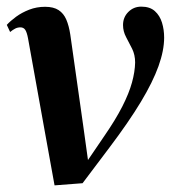

<svg xmlns="http://www.w3.org/2000/svg" viewBox="-24 -549 516 579"><path d="M60.5 -433.5Q57 -452 52 -459.2Q47 -466.5 37.5 -466.5Q29 -466.5 21.8 -462.8Q14.5 -459 6.5 -452.5L-3.5 -474Q7.5 -486 24.5 -498.5Q41.5 -511 64 -519.8Q86.5 -528.5 112 -528.5Q137.5 -528.5 152.8 -518.5Q168 -508.5 176 -489.8Q184 -471 188 -444.5L227 -169.5L244 -47L214.5 -27L291 -139.5Q324.5 -188 344.8 -227.8Q365 -267.5 374 -300.2Q383 -333 383.5 -360.5Q383.5 -383.5 374.5 -401.8Q365.5 -420 356.2 -437.2Q347 -454.5 347 -473.5Q347 -497 363 -513Q379 -529 402 -529Q428 -529 443 -515.5Q458 -502 464.5 -480.8Q471 -459.5 471 -435.5Q471 -397 454 -349.5Q437 -302 400.8 -241.8Q364.5 -181.5 306 -104L225 3.5L140.5 10L112 -147.5Z"/></svg>

Font: Merriweather 120pt SemiBold
Style: Italic
Weight: 600
Italic angle: -7.8°
Version: Version 2.101